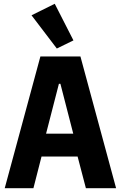

<svg xmlns="http://www.w3.org/2000/svg" viewBox="-20 -997 640 1017"><path d="M435 0 391 -168H200L157 0H5L194 -698H406L595 0ZM300 -553H292L224 -289H368ZM147 -916 270 -977 369 -783 281 -740Z"/></svg>

Font: iA Writer Duo V
Style: Regular
Weight: 400
Designer: Mike Abbink, Paul van der Laan, Pieter van Rosmalen, Oliver Reichenstein
Foundry: Information Architects Inc.
Version: Version 2.000